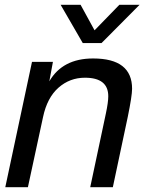

<svg xmlns="http://www.w3.org/2000/svg" viewBox="-20 -778 600 798"><path d="M200 -521 185 -440Q240 -535 367 -535Q529 -535 529 -409Q529 -380 511 -292L449 0H355L420 -306Q430 -353 430 -378Q430 -455 333 -455Q270 -455 223 -413.5Q176 -372 159 -292L96 0H2L113 -521ZM232 -758H315L373 -652L476 -758H560L402 -599H324Z"/></svg>

Font: Nacelle
Style: Italic
Weight: 400
Italic angle: -12°
Designer: Sora Sagano
Foundry: Sora Sagano
Version: Version 1.000;FEAKit 1.0